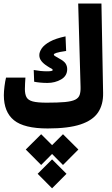

<svg xmlns="http://www.w3.org/2000/svg" viewBox="-20 -713 626 1073"><path d="M246.6 4.9Q114.7 4.9 58.1 -41Q1.5 -86.9 1.5 -180.7Q1.5 -201.2 5.1 -230.5Q8.8 -259.8 13.7 -279.3H122.1Q121.1 -264.2 120.1 -247.3Q119.1 -230.5 119.1 -215.3Q119.1 -187 127.9 -170.2Q136.7 -153.3 162.8 -146.2Q189 -139.2 240.7 -139.2Q305.2 -139.2 343.3 -142.8Q381.3 -146.5 400.4 -156Q419.4 -165.5 425.3 -183.1Q431.2 -200.7 430.2 -228L417 -693.4H546.9L556.2 -193.8Q557.6 -128.9 528.1 -84.7Q498.5 -40.5 430.4 -17.8Q362.3 4.9 246.6 4.9ZM245.1 -249.5Q223.6 -249.5 203.9 -251.5Q184.1 -253.4 170.9 -256.3L168.5 -321.8Q188 -318.4 206.3 -316.4Q224.6 -314.5 242.2 -314.5Q274.4 -314.5 274.4 -321.3Q274.4 -326.7 267.1 -330.1Q259.3 -333.5 243.7 -343.8Q223.1 -356.9 211.4 -371.8Q199.7 -386.7 199.7 -404.8Q199.7 -422.4 213.1 -442.4Q226.6 -462.4 258.5 -480.2Q290.5 -498 346.2 -509.8L349.6 -428.2Q309.6 -422.4 295.2 -417.5Q280.8 -412.6 280.8 -408.7Q280.8 -404.3 285.9 -400.6Q291 -397 309.6 -386.7Q337.9 -371.6 346.7 -357.7Q355.5 -343.8 355.5 -326.7Q355.5 -288.6 321.3 -269Q287.1 -249.5 245.1 -249.5ZM332 37.1 418 122.6 332 209 271 147.5 210 209 124 122.6 210 37.1 271 98.1ZM271 177.7 351.6 258.3 271 339.4 190.4 258.3Z"/></svg>

Font: CaskaydiaMono NF
Style: Bold
Weight: 700
Designer: Aaron Bell
Foundry: Saja Typeworks
Version: Version 2111.001; ttfautohint (v1.8.4);Nerd Fonts 3.1.1